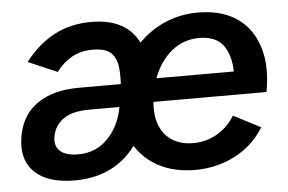

<svg xmlns="http://www.w3.org/2000/svg" viewBox="-43 -571 964 643"><g transform="rotate(-5 439.0 -249.5)"><path d="M354 -171 363 -261Q368 -313 365 -347.5Q362 -382 343.5 -400.5Q325 -419 281 -419Q242 -419 212 -402.5Q182 -386 158 -355L61 -397Q105 -454 160 -483Q215 -512 284 -512Q353 -512 395.5 -483.5Q438 -455 453.5 -401Q469 -347 456 -270L439 -171ZM184 12Q94 12 50 -30Q6 -72 18 -148Q30 -221 83.5 -258.5Q137 -296 225 -296H399L386 -220H254Q195 -220 164.5 -198Q134 -176 128 -137Q124 -108 143 -91Q162 -74 204 -74Q263 -74 303.5 -116Q344 -158 355 -225L445 -227Q427 -114 358.5 -51Q290 12 184 12ZM577 12Q501 9 448 -26.5Q395 -62 371.5 -123Q348 -184 361 -262Q374 -339 415.5 -396Q457 -453 519.5 -484Q582 -515 656 -512Q730 -509 778 -474Q826 -439 845.5 -376Q865 -313 849 -227H469Q465 -181 478 -148Q491 -115 519 -97Q547 -79 585 -78Q633 -77 671 -99.5Q709 -122 730 -158L821 -111Q795 -68 756 -40Q717 -12 671 1Q625 14 577 12ZM486 -305H746Q745 -360 721 -393Q697 -426 643 -427Q589 -428 548 -395Q507 -362 486 -305Z"/></g></svg>

Font: Figtree Light SemiBold
Style: Italic
Weight: 600
Italic angle: -9.5°
Version: Version 2.001;gftools[0.9.30]